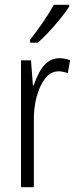

<svg xmlns="http://www.w3.org/2000/svg" viewBox="-20 -785 323 805"><path d="M229 -541Q239 -541 251 -539Q263 -537 274 -532L264 -478Q257 -481 246.5 -483.5Q236 -486 226 -486Q193 -486 169.5 -456Q146 -426 133.5 -378.5Q121 -331 122 -279V0H68V-532H110L118 -427H121Q131 -456 145 -482Q159 -508 179.5 -524.5Q200 -541 229 -541ZM270 -757Q255 -734 232 -705.5Q209 -677 184 -650.5Q159 -624 139 -606H106V-618Q137 -658 161 -693Q185 -728 206 -765H270Z"/></svg>

Font: Noto Sans Hebrew ExtraCondensed Light
Style: Regular
Weight: 300
Width: 2
Designer: Monotype Design Team
Foundry: Monotype Imaging Inc.
Version: Version 2.004; ttfautohint (v1.8.4.7-5d5b)